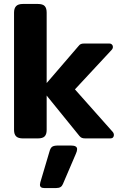

<svg xmlns="http://www.w3.org/2000/svg" viewBox="-20 -700 619 971"><path d="M556 -17Q556 -10 551.5 -5Q547 0 538 0H413Q401 0 394.5 -2.5Q388 -5 382 -12L223 -208Q220 -211 216 -217V-43Q216 -21 206 -10.5Q196 0 171 0H96Q72 0 61.5 -10.5Q51 -21 51 -43V-636Q51 -658 61.5 -669Q72 -680 96 -680H171Q196 -680 206 -669.5Q216 -659 216 -636V-280L223 -288L377 -467Q383 -475 389.5 -477.5Q396 -480 409 -480H533Q541 -480 546 -475Q551 -470 551 -463Q551 -454 544 -447L359 -248L550 -33Q556 -26 556 -17ZM370 54Q370 64 364 77L298 231Q294 241 286 246Q278 251 264 251H204Q182 251 182 234Q182 230 184 222L230 67Q235 48 244 42Q253 36 273 36H339Q370 36 370 54Z"/></svg>

Font: Mitr Medium
Style: Regular
Weight: 500
Designer: Thanarat Vachiruckul
Foundry: Cadson Demak
Version: Version 1.002